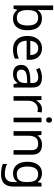

<svg xmlns="http://www.w3.org/2000/svg" viewBox="1302 -2102 1040 3684"><g transform="rotate(90 1822.0 -260.0)"><path d="M173 -575Q173 -541 171.5 -511.5Q170 -482 168 -465H173Q196 -499 236 -522Q276 -545 339 -545Q439 -545 499.5 -475.5Q560 -406 560 -268Q560 -176 532.5 -114Q505 -52 455 -21Q405 10 339 10Q276 10 236 -13Q196 -36 173 -68H166L148 0H85V-760H173ZM324 -472Q267 -472 234 -450.5Q201 -429 187 -384.5Q173 -340 173 -271V-267Q173 -168 205.5 -115.5Q238 -63 326 -63Q398 -63 433.5 -116Q469 -169 469 -269Q469 -370 433.5 -421Q398 -472 324 -472Z M907 -546Q976 -546 1025.5 -516Q1075 -486 1101.5 -431.5Q1128 -377 1128 -304V-251H761Q763 -160 807.5 -112.5Q852 -65 932 -65Q983 -65 1022.5 -74.5Q1062 -84 1104 -102V-25Q1063 -7 1023 1.5Q983 10 928 10Q852 10 793.5 -21Q735 -52 702.5 -113.5Q670 -175 670 -264Q670 -352 699.5 -415Q729 -478 782.5 -512Q836 -546 907 -546ZM906 -474Q843 -474 806.5 -433.5Q770 -393 763 -321H1036Q1036 -367 1022 -401Q1008 -435 979.5 -454.5Q951 -474 906 -474Z M1467 -545Q1565 -545 1612 -502Q1659 -459 1659 -365V0H1595L1578 -76H1574Q1551 -47 1526.5 -27.5Q1502 -8 1470.5 1Q1439 10 1394 10Q1346 10 1307.5 -7Q1269 -24 1247 -59.5Q1225 -95 1225 -149Q1225 -229 1288 -272.5Q1351 -316 1482 -320L1573 -323V-355Q1573 -422 1544 -448Q1515 -474 1462 -474Q1420 -474 1382 -461.5Q1344 -449 1311 -433L1284 -499Q1319 -518 1367 -531.5Q1415 -545 1467 -545ZM1493 -259Q1393 -255 1354.5 -227Q1316 -199 1316 -148Q1316 -103 1343.5 -82Q1371 -61 1414 -61Q1482 -61 1527 -98.5Q1572 -136 1572 -214V-262Z M2075 -546Q2090 -546 2107.5 -544.5Q2125 -543 2138 -540L2127 -459Q2114 -462 2098.5 -464Q2083 -466 2069 -466Q2038 -466 2010 -453Q1982 -440 1960 -416.5Q1938 -393 1925.5 -360Q1913 -327 1913 -286V0H1825V-536H1897L1907 -438H1911Q1928 -468 1952 -492.5Q1976 -517 2007 -531.5Q2038 -546 2075 -546Z M2326 -536V0H2238V-536ZM2283 -737Q2303 -737 2318.5 -723.5Q2334 -710 2334 -681Q2334 -653 2318.5 -639Q2303 -625 2283 -625Q2261 -625 2246 -639Q2231 -653 2231 -681Q2231 -710 2246 -723.5Q2261 -737 2283 -737Z M2754 -546Q2850 -546 2899 -499.5Q2948 -453 2948 -349V0H2861V-343Q2861 -408 2832 -440Q2803 -472 2741 -472Q2652 -472 2618 -422Q2584 -372 2584 -278V0H2496V-536H2567L2580 -463H2585Q2603 -491 2629.5 -509.5Q2656 -528 2688 -537Q2720 -546 2754 -546Z M3304 -546Q3357 -546 3399.5 -526Q3442 -506 3472 -465H3477L3489 -536H3559V9Q3559 85 3533 136.5Q3507 188 3454 214Q3401 240 3319 240Q3261 240 3212.5 231.5Q3164 223 3126 206V125Q3164 145 3215 156Q3266 167 3324 167Q3393 167 3432.5 126.5Q3472 86 3472 16V-5Q3472 -17 3473 -39.5Q3474 -62 3475 -71H3471Q3443 -30 3401.5 -10Q3360 10 3305 10Q3201 10 3142.5 -63Q3084 -136 3084 -267Q3084 -395 3142.5 -470.5Q3201 -546 3304 -546ZM3316 -472Q3271 -472 3239.5 -448Q3208 -424 3191.5 -378Q3175 -332 3175 -266Q3175 -167 3211.5 -114.5Q3248 -62 3318 -62Q3359 -62 3388 -72.5Q3417 -83 3436 -105.5Q3455 -128 3464 -163Q3473 -198 3473 -246V-267Q3473 -340 3456.5 -385Q3440 -430 3405 -451Q3370 -472 3316 -472Z"/></g></svg>

Font: lgurmukhi25
Style: Book
Weight: 400
Designer: Jelle Bosma - Monotype Design Team
Foundry: Monotype Imaging Inc.
Version: Version 2.003